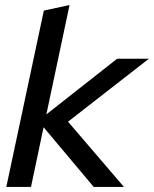

<svg xmlns="http://www.w3.org/2000/svg" viewBox="-20 -742 611 762"><path d="M5 0 154 -700 256 -722 164 -288 445 -509H571L250 -259L472 0H352L153 -237L103 0Z"/></svg>

Font: Red Hat Display Medium
Style: Italic
Weight: 500
Italic angle: -12°
Designer: Pentagram, MCKL
Foundry: Pentagram, MCKL
Version: Version 1.023; ttfautohint (v1.8.3)